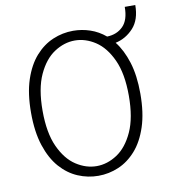

<svg xmlns="http://www.w3.org/2000/svg" viewBox="-87 -851 823 935"><g transform="rotate(-10 325.0 -383.0)"><path d="M324.5 11Q272.5 11 224 -9.5Q175.5 -30 137.2 -73.2Q99 -116.5 76.5 -184.8Q54 -253 54 -348Q54 -443 76.5 -510.8Q99 -578.5 137.2 -621.8Q175.5 -665 224 -685.5Q272.5 -706 324.5 -706Q367.5 -706 408.2 -692.2Q449 -678.5 483.5 -649.5Q532 -651 562.5 -681.5Q593 -712 593 -777H645Q645 -704.5 607.8 -664Q570.5 -623.5 519 -612.5Q553.5 -569 574 -503.5Q594.5 -438 594.5 -348Q594.5 -253 572 -184.8Q549.5 -116.5 511.2 -73.2Q473 -30 424.8 -9.5Q376.5 11 324.5 11ZM324.5 -37Q377 -37 425.8 -69Q474.5 -101 506 -169.8Q537.5 -238.5 537.5 -348Q537.5 -457 506 -525.5Q474.5 -594 425.8 -626Q377 -658 324.5 -658Q272 -658 223 -626Q174 -594 142.5 -525.5Q111 -457 111 -348Q111 -238.5 142.5 -169.8Q174 -101 223 -69Q272 -37 324.5 -37Z"/></g></svg>

Font: Trispace ExtraLight
Style: Regular
Weight: 200
Designer: Tyler Finck
Foundry: Etcetera Type Company
Version: Version 1.210; ttfautohint (v1.8.3)